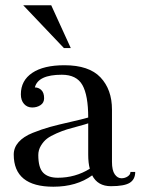

<svg xmlns="http://www.w3.org/2000/svg" viewBox="-20 -697 532 727"><path d="M174 -677 248 -515H222L68 -677ZM112 -366Q126 -366 136.5 -356Q147 -346 147 -325Q147 -308 133.5 -299Q120 -290 102 -290Q83 -290 71 -303.5Q59 -317 59 -340Q59 -392 102 -421Q145 -450 224 -450Q317 -450 360.5 -404Q404 -358 404 -282V-84Q404 -52 414.5 -37Q425 -22 440 -22Q453 -22 463.5 -29Q474 -36 474 -46H492Q492 -18 471.5 -5Q451 8 400 8Q350 8 329 -33Q270 10 182 10Q32 10 32 -112Q32 -138 50.5 -159Q69 -180 104 -194Q139 -208 170 -216.5Q201 -225 247.5 -235.5Q294 -246 314 -252Q314 -336 292 -375Q270 -414 214 -414Q124 -414 112 -366ZM320 -58Q314 -80 314 -112V-230Q303 -226 276.5 -219Q250 -212 233.5 -207Q217 -202 194 -192Q171 -182 158 -172Q145 -162 135 -145.5Q125 -129 125 -110Q125 -62 143.5 -43Q162 -24 199 -24Q265 -24 320 -58Z"/></svg>

Font: Judson
Style: Regular
Weight: 400
Version: Version 20110429